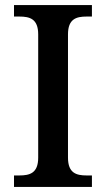

<svg xmlns="http://www.w3.org/2000/svg" viewBox="-20 -734 416 754"><path d="M35 0H341V-45H320C280 -45 247 -54 247 -115V-599C247 -660 280 -669 320 -669H341V-714H35V-669H56C97 -669 130 -660 130 -599V-115C130 -54 97 -45 56 -45H35Z"/></svg>

Font: Noto Serif Tamil Medium
Style: Italic
Weight: 500
Italic angle: -12°
Designer: Indian Type Foundry, Tom Grace, and the Monotype Design Team
Foundry: Monotype Imaging Inc.
Version: Version 2.003